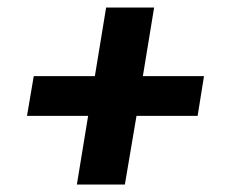

<svg xmlns="http://www.w3.org/2000/svg" viewBox="-20 -596 616 512"><path d="M185 -104H313L344 -287H507L524 -393H361L391 -576H263L233 -393H70L52 -287H215Z"/></svg>

Font: Iosevka Sparkle XBdObl
Style: Regular
Weight: 800
Italic angle: -9°
Designer: Belleve Invis
Foundry: Belleve Invis
Version: Version 4.5.0; ttfautohint (v1.8.3)